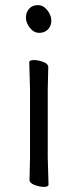

<svg xmlns="http://www.w3.org/2000/svg" viewBox="-20 -718 303 748"><path d="M127.5 -698Q149 -698 164.5 -678Q180 -658 180 -637.5Q180 -617 167 -603.5Q154 -590 133 -590Q112 -590 96.5 -609.5Q81 -629 81 -649.5Q81 -670 93.5 -684Q106 -698 127.5 -698ZM95 -17 97 -105V-368L94 -475Q94 -484 112 -484Q130 -484 149 -476.5Q168 -469 168 -457L166 -368V-105L169 1Q169 10 151.5 10Q134 10 114.5 2.5Q95 -5 95 -17Z"/></svg>

Font: ToneOZ-Pinyin-WenKai-Regular
Style: Regular
Weight: 400
Designer: Fontworks Inc.
Foundry: ToneOZ
Version: Version 0.240331